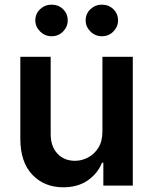

<svg xmlns="http://www.w3.org/2000/svg" viewBox="-20 -786 648 813"><path d="M413.7 -229.4V-545.5H542.3V0H417.6V-96.9H411.9Q393.5 -51.1 351.4 -22Q309.3 7.1 247.9 7.1Q167.6 7.1 116.8 -46.3Q66.1 -99.8 66.1 -198.2V-545.5H194.6V-218Q194.6 -166.2 223 -135.7Q251.4 -105.1 297.6 -105.1Q326 -105.1 352.6 -119Q379.3 -132.8 396.5 -160.3Q413.7 -187.9 413.7 -229.4ZM198.5 -632.5Q170.5 -632.5 150 -652.5Q129.6 -672.6 129.6 -699.6Q129.6 -728 150 -747.2Q170.5 -766.3 198.5 -766.3Q227.3 -766.3 247 -747.2Q266.7 -728 266.7 -699.6Q266.7 -672.6 247 -652.5Q227.3 -632.5 198.5 -632.5ZM411.6 -632.5Q383.5 -632.5 363.1 -652.5Q342.7 -672.6 342.7 -699.6Q342.7 -728 363.1 -747.2Q383.5 -766.3 411.6 -766.3Q440.3 -766.3 460 -747.2Q479.8 -728 479.8 -699.6Q479.8 -672.6 460 -652.5Q440.3 -632.5 411.6 -632.5Z"/></svg>

Font: Inter UI Semi Bold
Style: Regular
Weight: 600
Designer: Rasmus Andersson
Foundry: rsms
Version: 3.2;8d6f07862